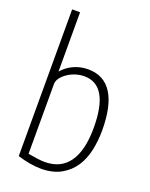

<svg xmlns="http://www.w3.org/2000/svg" viewBox="-152 -888 767 979"><g transform="rotate(20 232.0 -399.0)"><path d="M196 10Q167 10 134 4.5Q101 -1 66 -12V-808H109V-486Q133 -515 169.5 -532Q206 -549 248 -549Q334 -549 377.5 -481Q421 -413 421 -280Q421 -224 410 -172.5Q399 -121 373 -81Q347 -41 303.5 -16Q260 9 196 10ZM200 -29Q287 -29 331.5 -92Q376 -155 376 -278Q376 -509 242 -509Q218 -509 194.5 -501.5Q171 -494 152 -481Q133 -468 121 -452Q109 -436 109 -418V-40Q138 -35 160.5 -32Q183 -29 200 -29Z"/></g></svg>

Font: Encode Sans Compressed
Style: ExtraLight
Weight: 200
Designer: Pablo Impallari, Andres Torresi
Foundry: Pablo Impallari, Andres Torresi
Version: Version 1.000; ttfautohint (v1.00) -l 8 -r 50 -G 200 -x 14 -